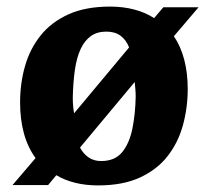

<svg xmlns="http://www.w3.org/2000/svg" viewBox="-20 -548 631 583"><path d="M18 14 88 -68Q64 -101 52.5 -143.5Q41 -186 41 -237Q41 -295 56 -347.5Q71 -400 103.5 -440.5Q136 -481 188 -504.5Q240 -528 314 -528Q354 -528 388 -519Q422 -510 448 -493L476 -526H583L508 -438Q529 -407 539.5 -366.5Q550 -326 550 -278Q550 -221 535.5 -168Q521 -115 489 -74Q457 -33 405 -9Q353 15 278 15Q240 15 208 7Q176 -1 151 -16L126 14ZM287 -59Q329 -59 351 -86Q373 -113 382 -157.5Q391 -202 392 -254Q392 -266 391 -277.5Q390 -289 389 -299L223 -100Q233 -81 249 -70Q265 -59 287 -59ZM205 -204 372 -404Q363 -427 346 -439.5Q329 -452 303 -452Q275 -452 256 -438.5Q237 -425 225 -399.5Q213 -374 207.5 -336.5Q202 -299 201 -251Q201 -238 202 -226.5Q203 -215 205 -204Z"/></svg>

Font: Literata
Style: Bold Italic
Weight: 700
Italic angle: -2°
Designer: Latin by Veronika Burian and Jose Scaglione. Greek by Irene Vlachou. Cyrillic by Vera Evstafieva
Foundry: TypeTogether
Version: Version 3.103;gftools[0.9.29]